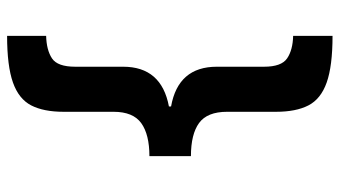

<svg xmlns="http://www.w3.org/2000/svg" viewBox="-228 -604 957 541"><g transform="rotate(-90 250.5 -333.5)"><path d="M81 -391Q142 -391 174 -414Q206 -437 206 -492V-633Q206 -689 224 -724Q242 -759 288.5 -775.5Q335 -792 420 -792V-682Q380 -681 356.5 -665.5Q333 -650 333 -600V-465Q333 -357 221 -336V-330Q333 -310 333 -201V-68Q333 -19 356.5 -3Q380 13 420 14V125Q335 125 288.5 108.5Q242 92 224 57Q206 22 206 -34V-172Q206 -228 174.5 -251Q143 -274 81 -274Z"/></g></svg>

Font: Noto Sans Bengali
Style: Bold
Weight: 700
Designer: Jelle Bosma - Monotype Design Team
Foundry: Monotype Imaging Inc.
Version: Version 2.003; ttfautohint (v1.8.4.7-5d5b)